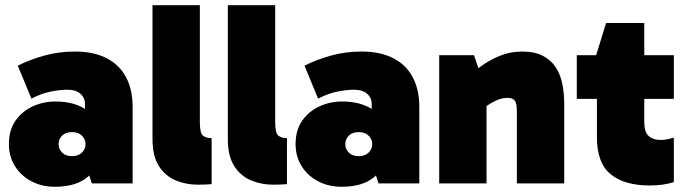

<svg xmlns="http://www.w3.org/2000/svg" viewBox="-20 -701 2637 734"><path d="M190 13Q140 13 100 -8Q60 -29 37 -66Q14 -103 14 -150Q14 -204 39.5 -240Q65 -276 105.5 -294.5Q146 -313 192 -313Q266 -313 313.5 -279Q361 -245 374 -177L305 -197V-303Q305 -327 287.5 -342.5Q270 -358 237 -358Q210 -358 174.5 -351Q139 -344 100 -324L48 -450Q94 -473 149.5 -488.5Q205 -504 266 -504Q338 -504 387.5 -478.5Q437 -453 462 -405.5Q487 -358 487 -292V0H331L299 -99L374 -123Q359 -62 315 -24.5Q271 13 190 13ZM256 -104Q279 -104 293 -117.5Q307 -131 307 -150Q307 -169 293 -182.5Q279 -196 256 -196Q231 -196 217.5 -182.5Q204 -169 204 -150Q204 -131 217.5 -117.5Q231 -104 256 -104Z M736 5Q691 5 651.5 -11.5Q612 -28 587.5 -66Q563 -104 563 -170V-681H744V-234Q744 -193 755.5 -183Q767 -173 789 -173V3Q781 4 764 4.5Q747 5 736 5Z M1024 5Q979 5 939.5 -11.5Q900 -28 875.5 -66Q851 -104 851 -170V-681H1032V-234Q1032 -193 1043.5 -183Q1055 -173 1077 -173V3Q1069 4 1052 4.5Q1035 5 1024 5Z M1286 13Q1236 13 1196 -8Q1156 -29 1133 -66Q1110 -103 1110 -150Q1110 -204 1135.5 -240Q1161 -276 1201.5 -294.5Q1242 -313 1288 -313Q1362 -313 1409.5 -279Q1457 -245 1470 -177L1401 -197V-303Q1401 -327 1383.5 -342.5Q1366 -358 1333 -358Q1306 -358 1270.5 -351Q1235 -344 1196 -324L1144 -450Q1190 -473 1245.5 -488.5Q1301 -504 1362 -504Q1434 -504 1483.5 -478.5Q1533 -453 1558 -405.5Q1583 -358 1583 -292V0H1427L1395 -99L1470 -123Q1455 -62 1411 -24.5Q1367 13 1286 13ZM1352 -104Q1375 -104 1389 -117.5Q1403 -131 1403 -150Q1403 -169 1389 -182.5Q1375 -196 1352 -196Q1327 -196 1313.5 -182.5Q1300 -169 1300 -150Q1300 -131 1313.5 -117.5Q1327 -104 1352 -104Z M1976 -504Q2024 -504 2055.5 -487.5Q2087 -471 2105 -443Q2123 -415 2130 -379Q2137 -343 2137 -304V0H1956V-273Q1956 -307 1947.5 -317Q1939 -327 1919 -327Q1906 -327 1891.5 -322.5Q1877 -318 1860.5 -308.5Q1844 -299 1825 -285L1780 -373H1840V0H1659V-490H1792L1828 -385L1759 -394Q1783 -421 1816.5 -446Q1850 -471 1890.5 -487.5Q1931 -504 1976 -504Z M2462 8Q2368 8 2315 -34.5Q2262 -77 2262 -177V-484L2259 -490L2297 -613H2443V-235Q2443 -196 2460 -181Q2477 -166 2506 -166Q2520 -166 2533.5 -169Q2547 -172 2556 -175V-5Q2535 2 2512.5 5Q2490 8 2462 8ZM2185 -323V-490H2556V-323Z"/></svg>

Font: Gabarito Black
Style: Regular
Weight: 900
Designer: Leandro Assis / Alvaro Franca / Felipe Casaprima
Foundry: Naipe Foundry
Version: Version 1.000